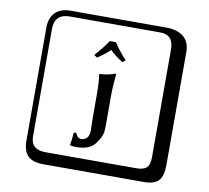

<svg xmlns="http://www.w3.org/2000/svg" viewBox="-99 -865 1297 1189"><g transform="rotate(10 550.0 -271.0)"><path d="M249 -717.8Q204.1 -717.8 179.9 -693.8Q155.8 -669.9 155.8 -625V53.2Q155.8 136.2 249 136.2H820.8Q865.7 136.2 884.8 117.2Q903.8 98.1 903.8 53.2V-625Q903.8 -717.8 820.8 -717.8ZM1000 84Q1000 152.8 973.4 182.4Q946.8 211.9 880.9 211.9H249Q181.2 211.9 150.6 181.4Q120.1 150.9 120.1 84V-625Q120.1 -687 154.1 -720.5Q188 -753.9 249 -753.9H851.1Q920.9 -753.9 960.4 -721.9Q1000 -689.9 1000 -625ZM560.1 -610.8Q586.9 -567.9 639.2 -509.8L620.1 -496.1Q569.3 -528.3 540 -558.1Q515.1 -532.2 460.9 -496.1L441.9 -509.8Q500 -575.7 521 -610.8ZM502 -47.9Q502 -50.8 501.5 -62.5Q501 -74.2 500.5 -99.1Q500 -124 500 -160.2V-264.2Q500 -353 492.2 -396L494.1 -398.9Q553.2 -402.8 588.9 -418Q595.7 -418 596.2 -410.2Q588.4 -349.1 587.9 -275.9V-86.9Q587.9 -49.8 579.8 -28.3Q571.8 -6.8 549.8 23.9Q515.6 71.8 429.2 71.8Q405.3 71.8 390.1 65.9L389.2 63Q394 56.2 396.5 24.7Q398.9 -6.8 400.9 -14.2L416 -15.1Q416 -14.2 420.9 -4.6Q425.8 4.9 428 6.8Q430.2 8.8 436 12.9Q441.9 17.1 449.2 17.1Q502 17.1 502 -47.9Z"/></g></svg>

Font: Linux Biolinum Keyboard O
Style: Regular
Weight: 700
Designer: Philipp H. Poll
Foundry: Philipp H. Poll
Version: Version 0.6.1